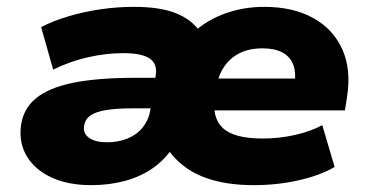

<svg xmlns="http://www.w3.org/2000/svg" viewBox="-20 -529 1075 560"><path d="M246 11Q179 11 131 -11Q83 -33 59 -72Q35 -111 41 -161Q47 -211 84.5 -242Q122 -273 193 -287.5Q264 -302 372 -302H456L443 -213H367Q320 -213 289.5 -208Q259 -203 243.5 -192Q228 -181 225 -161Q222 -139 240.5 -126.5Q259 -114 292 -114Q325 -114 352 -125Q379 -136 396 -157Q413 -178 418 -205L434 -308Q440 -342 417 -358Q394 -374 340 -374Q289 -374 236.5 -362Q184 -350 135 -326L100 -450Q137 -469 181.5 -482Q226 -495 274 -502Q322 -509 370 -509Q447 -509 493 -490.5Q539 -472 563 -437H547Q586 -472 639 -490.5Q692 -509 750 -509Q835 -509 893.5 -476.5Q952 -444 978.5 -385Q1005 -326 992 -245L986 -207H574L588 -300H860L839 -285Q844 -318 835 -341Q826 -364 803.5 -376Q781 -388 746 -388Q707 -388 679 -374Q651 -360 633.5 -334Q616 -308 611 -273L607 -250Q597 -187 629.5 -156Q662 -125 746 -125Q795 -125 841 -135.5Q887 -146 920 -164L956 -42Q913 -17 850.5 -3Q788 11 721 11Q655 11 605 -2.5Q555 -16 520.5 -41.5Q486 -67 464 -102H486Q463 -65 427 -39.5Q391 -14 345 -1.5Q299 11 246 11Z"/></svg>

Font: Nunito Sans 10pt SemiExpanded Black
Style: Italic
Weight: 900
Width: 6
Italic angle: -9°
Designer: Vernon Adams
Foundry: Vernon Adams
Version: Version 3.101;gftools[0.9.27]